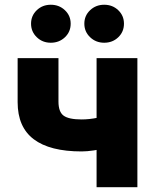

<svg xmlns="http://www.w3.org/2000/svg" viewBox="-20 -777 644 797"><path d="M318.8 -148.4Q187 -148.4 120.1 -199Q53.2 -249.5 53.2 -353V-535.6H222.7V-355.5Q222.7 -312.5 244.1 -296.9Q265.6 -281.2 318.8 -281.2Q351.1 -281.2 385 -288.3Q418.9 -295.4 460.4 -309.6V-176.8Q446.8 -169.9 421.9 -163.3Q397 -156.7 369.1 -152.6Q341.3 -148.4 318.8 -148.4ZM380.9 0V-535.6H550.3V0ZM412.6 -599.6Q377.9 -599.6 354 -622.6Q330.1 -645.5 330.1 -678.7Q330.1 -711.9 354 -734.6Q377.9 -757.3 412.6 -757.3Q447.3 -757.3 470.9 -734.6Q494.6 -711.9 494.6 -678.7Q494.6 -645 470.9 -622.3Q447.3 -599.6 412.6 -599.6ZM190.9 -599.6Q156.2 -599.6 132.6 -622.6Q108.9 -645.5 108.9 -678.7Q108.9 -711.9 132.6 -734.6Q156.2 -757.3 190.9 -757.3Q225.6 -757.3 249.5 -734.6Q273.4 -711.9 273.4 -678.7Q273.4 -645 249.5 -622.3Q225.6 -599.6 190.9 -599.6Z"/></svg>

Font: Inter 20pt ExtraBold
Style: Regular
Weight: 800
Version: Version 4.001;git-66647c0bb